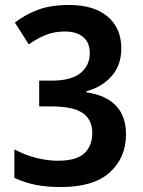

<svg xmlns="http://www.w3.org/2000/svg" viewBox="-20 -744 576 774"><path d="M469 -550Q469 -481 430 -437Q391 -393 328 -376V-372Q488 -348 488 -202Q488 -109 423 -49.5Q358 10 226 10Q170 10 125.5 1.5Q81 -7 38 -27V-142Q80 -119 126 -107.5Q172 -96 213 -96Q288 -96 320 -126Q352 -156 352 -208Q352 -262 313 -288.5Q274 -315 188 -315H138V-419H189Q267 -419 304.5 -449.5Q342 -480 342 -530Q342 -572 315.5 -594.5Q289 -617 242 -617Q196 -617 160.5 -601.5Q125 -586 96 -565L40 -653Q81 -685 133 -704.5Q185 -724 258 -724Q359 -724 414 -677Q469 -630 469 -550Z"/></svg>

Font: Noto Sans Bengali SemiCondensed SemiBold
Style: Regular
Weight: 600
Width: 4
Designer: Joana Ranito - Universal Thirst; Jelle Bosma - Monotype Design Team
Foundry: Universal Thirst ehf.
Version: Version 3.000; ttfautohint (v1.8.4.7-5d5b)